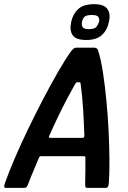

<svg xmlns="http://www.w3.org/2000/svg" viewBox="-40 -902 617 922"><path d="M-12 0Q-20 0 -20 -6Q-20 -12 -14 -29Q2 -74 29.5 -138.5Q57 -203 91.5 -275Q126 -347 163.5 -419Q201 -491 236.5 -553Q272 -615 302 -657Q308 -664 313.5 -668.5Q319 -673 325 -673H416Q423 -671 426.5 -668Q430 -665 432 -656Q445 -616 454.5 -553.5Q464 -491 471 -418.5Q478 -346 481.5 -273.5Q485 -201 485.5 -137Q486 -73 483 -29Q482 -12 479 -6Q476 0 468 0H379Q372 0 370.5 -3.5Q369 -7 369 -23Q370 -48 370 -81Q370 -114 370 -142Q371 -149 369 -150.5Q367 -152 361 -152H159Q153 -152 151 -150.5Q149 -149 146 -142Q135 -114 120.5 -81Q106 -48 97 -23Q91 -7 87.5 -3.5Q84 0 77 0ZM202 -240H356Q361 -240 363 -242.5Q365 -245 365 -253Q363 -315 359 -380Q355 -445 347 -500Q347 -507 341 -507H330Q326 -507 321 -499Q304 -469 282 -427.5Q260 -386 238 -340Q216 -294 197 -251Q194 -246 195 -243Q196 -240 202 -240ZM483 -797Q475 -757 449 -733.5Q423 -710 375 -710Q324 -710 308.5 -733.5Q293 -757 302 -797Q310 -835 335.5 -858.5Q361 -882 412 -882Q460 -882 476 -858.5Q492 -835 483 -797ZM436 -799Q438 -812 432 -821Q426 -830 401 -830Q374 -830 365.5 -821Q357 -812 354 -799Q351 -787 355.5 -774.5Q360 -762 387 -762Q415 -762 424 -774.5Q433 -787 436 -799Z"/></svg>

Font: Glory SemiBold
Style: Italic
Weight: 600
Italic angle: -12°
Designer: Robert Leuschke
Foundry: Robert Leuschke
Version: Version 1.011